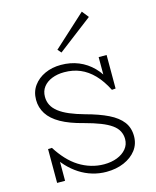

<svg xmlns="http://www.w3.org/2000/svg" viewBox="-142 -1081 966 1189"><g transform="rotate(-15 341.0 -486.0)"><path d="M391 13Q345 13 301.5 0Q258 -13 220 -37.5Q182 -62 150 -96Q118 -130 94 -171L128 -161V0H77V-217L102 -218Q129 -175 161 -140.5Q193 -106 229.5 -83Q266 -60 306.5 -48Q347 -36 389 -36Q436 -36 473 -50.5Q510 -65 532 -91.5Q554 -118 554 -154Q554 -181 542 -204.5Q530 -228 503.5 -247Q477 -266 435 -282.5Q393 -299 333 -315Q246 -337 191 -368Q136 -399 110 -440Q84 -481 84 -530Q84 -582 111.5 -620Q139 -658 185 -679Q231 -700 288 -700Q349 -700 400.5 -679Q452 -658 492.5 -617Q533 -576 560 -514L527 -522V-686H578V-471L554 -469Q522 -532 483 -572Q444 -612 398 -631.5Q352 -651 296 -651Q252 -651 217 -637Q182 -623 162 -597Q142 -571 142 -534Q142 -505 154.5 -480.5Q167 -456 193.5 -435.5Q220 -415 260 -398Q300 -381 354 -366Q440 -343 497 -315Q554 -287 583 -249Q612 -211 612 -157Q612 -106 583 -68Q554 -30 504 -8.5Q454 13 391 13ZM312 -773 292 -796 499 -985 533 -942Z"/></g></svg>

Font: BioRhyme ExtraBold Light
Style: Regular
Weight: 300
Version: Version 1.600;gftools[0.9.33]